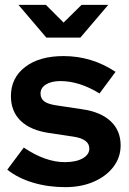

<svg xmlns="http://www.w3.org/2000/svg" viewBox="-20 -761 531 791"><path d="M249 10Q178 10 116 -8.5Q54 -27 10 -62L78 -153Q167 -93 247 -93Q293 -93 320.5 -108.5Q348 -124 348 -149Q348 -188 283 -198L183 -213Q106 -224 65.5 -263Q25 -302 25 -365Q25 -440 83.5 -485Q142 -530 242 -530Q358 -530 456 -465L390 -376Q307 -427 229 -427Q192 -427 169.5 -413Q147 -399 147 -376Q147 -354 163.5 -342.5Q180 -331 218 -326L318 -311Q395 -300 436 -261.5Q477 -223 477 -162Q477 -113 447.5 -74Q418 -35 366.5 -12.5Q315 10 249 10ZM169 -741 242 -668 316 -741H426L311 -606H171L56 -741Z"/></svg>

Font: Red Hat Display
Style: Bold
Weight: 700
Designer: Pentagram, MCKL
Foundry: Pentagram, MCKL
Version: Version 1.023; ttfautohint (v1.8.3)